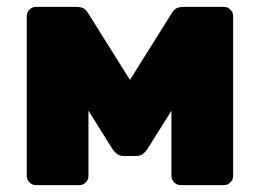

<svg xmlns="http://www.w3.org/2000/svg" viewBox="-20 -540 758 560"><path d="M518 -520H633Q644 -520 652 -512Q660 -504 660 -493V-27Q660 -16 652 -8Q644 0 633 0H507Q496 0 488 -8Q480 -16 480 -27V-217L411 -107Q397 -85 379 -85H339Q321 -85 307 -107L238 -217V-27Q238 -16 230 -8Q222 0 211 0H85Q74 0 66 -8Q58 -16 58 -27V-493Q58 -504 66 -512Q74 -520 85 -520H200Q218 -520 225.5 -514.5Q233 -509 238 -500L359 -307L480 -500Q485 -509 492.5 -514.5Q500 -520 518 -520Z"/></svg>

Font: Hezaedrus
Style: Bold
Weight: 700
Designer: Hubert & Fischer
Foundry: Hubert & Fischer
Version: Version 1.10;September 3, 2019;FontCreator 11.5.0.2425 64-bi